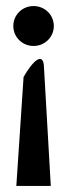

<svg xmlns="http://www.w3.org/2000/svg" viewBox="-20 -610 221 635"><path d="M24 -524C24 -487 54 -458 91 -458C128 -458 158 -487 158 -524C158 -561 128 -590 91 -590C54 -590 24 -561 24 -524ZM34 5H148L125 -395C124 -406 120 -416 111 -415C90 -413 59 -357 59 -357L58 -356Z"/></svg>

Font: Charger Pro
Style: Bd
Weight: 700
Designer: Jasper
Foundry: Cannot Into Space Fonts
Version: Version 1.09